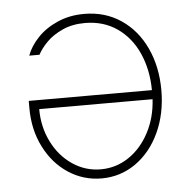

<svg xmlns="http://www.w3.org/2000/svg" viewBox="-45 -585 630 637"><g transform="rotate(-5 270.5 -266.5)"><path d="M491.2 -266.6Q491.2 -189 462.2 -126.2Q433.1 -63.5 382.3 -27.8Q331.5 7.8 268.6 7.8Q208.5 7.8 158.4 -24.9Q108.4 -57.6 79.1 -115.5Q49.8 -173.3 49.8 -245.1V-269.5H460Q459.5 -337.4 435.1 -392.3Q410.6 -447.3 365 -479Q319.3 -510.7 257.8 -510.7Q215.3 -510.7 182.9 -495.8Q150.4 -481 129.9 -460.2Q109.4 -439.5 98.6 -418.9H64.5Q75.7 -449.7 102.1 -477.5Q128.4 -505.4 168.5 -523.2Q208.5 -541 257.8 -541Q327.1 -541 380.1 -505.4Q433.1 -469.7 462.2 -407.2Q491.2 -344.7 491.2 -266.6ZM268.6 -22.5Q319.3 -22.5 361.6 -50.8Q403.8 -79.1 429.9 -128.7Q456.1 -178.2 459.5 -239.3H82Q82 -179.7 106.9 -129.9Q131.8 -80.1 174.6 -51.3Q217.3 -22.5 268.6 -22.5Z"/></g></svg>

Font: Pretendard JP Thin
Style: Regular
Weight: 100
Designer: Base glyphs from Inter by Rasmus Andersson; Hangeul glyphs from Noto Sans CJK(Source Han Sans) by Jang Soo-young and Kan
Foundry: Kil Hyung-jin
Version: Version 1.309